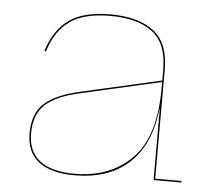

<svg xmlns="http://www.w3.org/2000/svg" viewBox="-44 -578 697 632"><g transform="rotate(5 304.5 -262.0)"><path d="M577 -5V0H489Q485 0 485 -4V-235H484Q471 -116 404 -54.5Q337 7 224 7Q146 7 105.5 -24.5Q65 -56 65 -118Q65 -184 102.5 -217.5Q140 -251 221 -269L485 -329V-365Q485 -452 435.5 -489Q386 -526 296 -526Q211 -526 164 -493.5Q117 -461 95 -391L90 -393Q113 -464 161 -497.5Q209 -531 296 -531Q388 -531 439 -492.5Q490 -454 490 -365V-5ZM485 -304V-324L221 -264Q143 -247 106.5 -214.5Q70 -182 70 -118Q70 -58 109 -28Q148 2 224 2Q341 2 413 -70.5Q485 -143 485 -304Z"/></g></svg>

Font: Hepta Slab Hairline
Style: Regular
Weight: 400
Designer: Michael LaGattuta
Foundry: Michael LaGattuta
Version: Version 1.100; ttfautohint (v1.8) -l 8 -r 50 -G 200 -x 14 -D